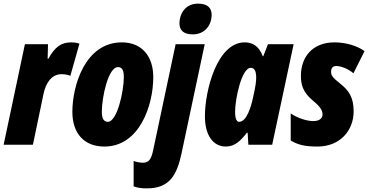

<svg xmlns="http://www.w3.org/2000/svg" viewBox="-32 -796 2025 1056"><path d="M-12 0H149L207 -278C219 -338 251 -388 306 -388C324 -388 340 -385 355 -379L405 -556C385 -562 373 -563 360 -563C303 -563 270 -537 234 -473H230L232 -553H105Z M542 10C735 10 811 -216 811 -372C811 -488 747 -563 638 -563C437 -563 366 -326 366 -181C366 -62 431 10 542 10ZM561 -126C538 -126 528 -146 528 -180C528 -261 563 -427 617 -427C640 -427 649 -409 649 -372C649 -292 612 -126 561 -126Z M1029 -607C1091 -607 1132 -654 1132 -715C1132 -756 1105 -776 1057 -776C985 -776 955 -717 955 -668C955 -627 980 -607 1029 -607ZM777 240C898 240 941 170 967 45L1094 -553H934L810 32C800 78 788 99 753 99C741 99 715 95 703 89V229C730 239 753 240 777 240Z M1210 10C1261 10 1292 -23 1326 -66H1330L1334 0H1465L1583 -553H1442L1416 -487H1413C1393 -543 1356 -563 1314 -563C1162 -563 1095 -298 1095 -156C1095 -54 1139 10 1210 10ZM1283 -126C1269 -126 1261 -145 1261 -181C1261 -252 1297 -423 1347 -423C1367 -423 1377 -406 1377 -370C1377 -351 1375 -327 1361 -265C1349 -209 1325 -126 1283 -126Z M1714 10C1840 10 1913 -80 1913 -183C1913 -262 1886 -299 1838 -337C1792 -373 1789 -384 1789 -403C1789 -423 1800 -433 1818 -433C1837 -433 1878 -422 1912 -393L1973 -515C1934 -543 1872 -563 1808 -563C1685 -563 1623 -481 1623 -379C1623 -333 1632 -289 1692 -240C1736 -204 1742 -183 1742 -166C1742 -142 1719 -130 1692 -130C1657 -130 1607 -145 1567 -172V-23C1607 0 1642 10 1714 10Z"/></svg>

Font: Noto Sans UI Condensed Black
Style: Italic
Weight: 900
Width: 3
Italic angle: -192°
Designer: Monotype Design Team
Foundry: Monotype Imaging Inc.
Version: Version 1.901